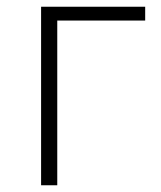

<svg xmlns="http://www.w3.org/2000/svg" viewBox="-20 -550 479 570"><path d="M102 0V-530H411V-489H150V0Z"/></svg>

Font: Noto Sans TC ExtraLight
Style: Regular
Weight: 250
Designer: Ryoko NISHIZUKA  (kana, bopomofo & ideographs); Paul D. Hunt (Latin, Greek & Cyrillic); Sandoll Communications , Soo-you
Foundry: Adobe
Version: Version 2.004-H2;hotconv 1.0.118;makeotfexe 2.5.65603